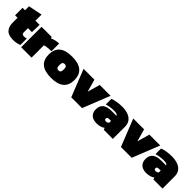

<svg xmlns="http://www.w3.org/2000/svg" viewBox="300 -1880 3154 3154"><g transform="rotate(45 1877.5 -303.0)"><path d="M259 10Q150 10 103.5 -43Q57 -96 57 -186V-300H0V-474H57V-567L299 -616V-474H396L391 -300H299V-199Q299 -157 346 -157Q377 -157 406 -167V-17Q375 -4 340 3Q305 10 259 10Z M441 0V-474H678L683 -447Q709 -461 751.5 -472.5Q794 -484 840 -484V-306Q803 -306 757 -301Q711 -296 683 -286V0Z M1143 10Q992 10 918.5 -52Q845 -114 845 -237Q845 -360 918.5 -422Q992 -484 1143 -484Q1442 -484 1442 -237Q1442 10 1143 10ZM1143 -163Q1169 -163 1182 -179Q1195 -195 1195 -237Q1195 -279 1182 -295Q1169 -311 1143 -311Q1118 -311 1105 -295Q1092 -279 1092 -237Q1092 -195 1105 -179Q1118 -163 1143 -163Z M1605 0 1417 -474H1669L1730 -256L1792 -474H2044L1856 0Z M2196 10Q2151 10 2113 -6Q2075 -22 2052 -57Q2029 -92 2029 -148Q2029 -228 2079.5 -269Q2130 -310 2235 -310H2341V-315Q2341 -326 2320 -334.5Q2299 -343 2256 -343Q2218 -343 2173.5 -336.5Q2129 -330 2089 -318V-448Q2128 -465 2188.5 -474.5Q2249 -484 2304 -484Q2383 -484 2443 -462.5Q2503 -441 2537 -396.5Q2571 -352 2571 -283V0H2359L2349 -34Q2325 -15 2287.5 -2.5Q2250 10 2196 10ZM2287 -122Q2306 -122 2318.5 -128Q2331 -134 2341 -144V-188H2297Q2252 -188 2252 -155Q2252 -122 2287 -122Z M2759 0 2571 -474H2823L2884 -256L2946 -474H3198L3010 0Z M3350 10Q3305 10 3267 -6Q3229 -22 3206 -57Q3183 -92 3183 -148Q3183 -228 3233.5 -269Q3284 -310 3389 -310H3495V-315Q3495 -326 3474 -334.5Q3453 -343 3410 -343Q3372 -343 3327.5 -336.5Q3283 -330 3243 -318V-448Q3282 -465 3342.5 -474.5Q3403 -484 3458 -484Q3537 -484 3597 -462.5Q3657 -441 3691 -396.5Q3725 -352 3725 -283V0H3513L3503 -34Q3479 -15 3441.5 -2.5Q3404 10 3350 10ZM3441 -122Q3460 -122 3472.5 -128Q3485 -134 3495 -144V-188H3451Q3406 -188 3406 -155Q3406 -122 3441 -122Z"/></g></svg>

Font: Kanit Black
Style: Regular
Weight: 900
Designer: Katatrad Team
Foundry: CadsonDemak
Version: Version 2.000; ttfautohint (v1.8.3)